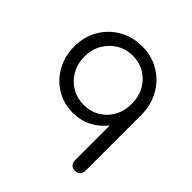

<svg xmlns="http://www.w3.org/2000/svg" viewBox="-203 -715 1112 1112"><g transform="rotate(45 353.0 -159.0)"><path d="M573 234Q554 234 542 222Q530 210 530 191V-95Q496 -50 443.5 -22.5Q391 5 327 5Q251 5 191 -31.5Q131 -68 96 -131Q61 -194 61 -273Q61 -353 97.5 -416Q134 -479 197 -515.5Q260 -552 339 -552Q417 -552 479 -515.5Q541 -479 577.5 -416.5Q614 -354 616 -276V191Q616 210 604 222Q592 234 573 234ZM339 -72Q394 -72 438 -98Q482 -124 507 -170Q532 -216 532 -273Q532 -331 507 -376.5Q482 -422 438 -448.5Q394 -475 339 -475Q284 -475 240 -448.5Q196 -422 170 -376.5Q144 -331 144 -273Q144 -216 170 -170Q196 -124 240 -98Q284 -72 339 -72Z"/></g></svg>

Font: Comfortaa Medium
Style: Regular
Weight: 500
Designer: Johan Aakerlund
Foundry: Johan Aakerlund
Version: Version 3.104; ttfautohint (v1.8.1.43-b0c9)